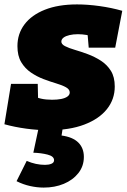

<svg xmlns="http://www.w3.org/2000/svg" viewBox="-29 -575 576 870"><path d="M191 15Q142 15 90 8Q38 1 -9 -12L21 -195H142L144 -106L119 -142Q135 -133 157 -128Q179 -123 207 -123Q230 -123 248 -126.5Q266 -130 276.5 -137.5Q287 -145 287 -156Q287 -170 270 -179.5Q253 -189 226 -197Q199 -205 168.5 -216.5Q138 -228 111 -246.5Q84 -265 67 -293.5Q50 -322 50 -366Q50 -422 82 -464.5Q114 -507 174.5 -531Q235 -555 320 -555Q368 -555 422 -547.5Q476 -540 525 -526L493 -359H373L367 -430L396 -406Q384 -413 364 -416.5Q344 -420 324 -420Q303 -420 286 -416Q269 -412 259.5 -405Q250 -398 249 -388Q248 -375 265.5 -366Q283 -357 310.5 -349Q338 -341 369 -329.5Q400 -318 428 -300Q456 -282 473.5 -254Q491 -226 491 -183Q491 -125 455.5 -80.5Q420 -36 353 -10.5Q286 15 191 15ZM169 275Q139 275 107.5 268Q76 261 46 246L92 154Q133 172 175 172Q192 172 204 167Q216 162 216 151Q216 133 186.5 125.5Q157 118 122 117L147 0H256L250 39Q301 46 326 71Q351 96 351 136Q351 178 326 209.5Q301 241 260 258Q219 275 169 275Z"/></svg>

Font: Bitter Thin Black
Style: Italic
Weight: 900
Italic angle: -9°
Version: Version 3.020